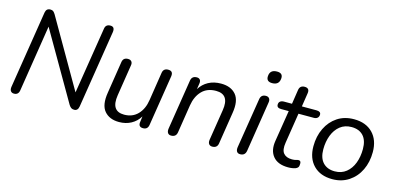

<svg xmlns="http://www.w3.org/2000/svg" viewBox="-67 -1113 3134 1522"><g transform="rotate(15 1500.5 -351.5)"><path d="M88 7Q70 7 61 -5Q52 -17 55 -39L156 -676Q162 -712 195 -712Q211 -712 219 -705.5Q227 -699 236 -685L557 -129L644 -674Q649 -712 688 -712Q726 -712 719 -666L618 -30Q612 7 582 7Q566 7 556.5 0Q547 -7 538 -21L216 -577L130 -31Q124 7 88 7Z M950 9Q871 9 829.5 -40Q788 -89 805 -193L846 -455Q852 -493 891 -493Q911 -493 920.5 -481Q930 -469 926 -448L886 -193Q865 -58 974 -58Q1043 -58 1086 -103Q1129 -148 1140 -223L1176 -455Q1182 -493 1221 -493Q1263 -493 1257 -449L1191 -32Q1185 7 1147 7Q1106 7 1113 -37L1119 -82Q1092 -38 1048.5 -14.5Q1005 9 950 9Z M1377 6Q1358 6 1349.5 -7Q1341 -20 1344 -42L1409 -453Q1415 -493 1456 -493Q1474 -493 1482.5 -481.5Q1491 -470 1487 -448L1480 -403Q1507 -447 1551.5 -471Q1596 -495 1655 -495Q1736 -495 1777.5 -446Q1819 -397 1802 -294L1761 -33Q1755 6 1715 6Q1696 6 1687 -6.5Q1678 -19 1681 -41L1721 -294Q1743 -429 1631 -429Q1558 -429 1515 -384Q1472 -339 1460 -264L1424 -34Q1418 6 1377 6Z M2043 -603Q1994 -603 1997 -648Q2000 -702 2058 -702Q2108 -702 2104 -657Q2100 -603 2043 -603ZM1944 7Q1925 7 1916.5 -5.5Q1908 -18 1911 -41L1977 -453Q1983 -493 2023 -493Q2042 -493 2051 -480.5Q2060 -468 2056 -446L1991 -33Q1984 7 1944 7Z M2338 9Q2253 9 2213.5 -39Q2174 -87 2187 -167L2228 -423H2166Q2130 -423 2130 -450Q2130 -468 2141.5 -477Q2153 -486 2173 -486H2238L2256 -604Q2262 -642 2301 -642Q2344 -642 2336 -596L2319 -486H2439Q2475 -486 2475 -460Q2475 -443 2464 -433Q2453 -423 2435 -423H2308L2269 -175Q2259 -114 2281.5 -87Q2304 -60 2351 -60Q2372 -60 2384 -64Q2396 -68 2404 -68Q2414 -68 2419 -62.5Q2424 -57 2424 -43Q2424 -23 2417.5 -14Q2411 -5 2398 0Q2372 9 2338 9Z M2700 9Q2602 9 2545.5 -48.5Q2489 -106 2489 -205Q2489 -287 2521 -353Q2553 -419 2610.5 -457Q2668 -495 2746 -495Q2844 -495 2900 -437.5Q2956 -380 2956 -281Q2956 -199 2924.5 -133.5Q2893 -68 2835 -29.5Q2777 9 2700 9ZM2703 -56Q2758 -56 2796.5 -87Q2835 -118 2854.5 -169.5Q2874 -221 2874 -284Q2874 -356 2839.5 -393Q2805 -430 2743 -430Q2688 -430 2649.5 -399.5Q2611 -369 2591 -317Q2571 -265 2571 -202Q2571 -131 2606 -93.5Q2641 -56 2703 -56Z"/></g></svg>

Font: Nunito
Style: Italic
Weight: 400
Italic angle: -9°
Designer: Vernon Adams
Foundry: Vernon Adams
Version: Version 3.601; ttfautohint (v1.8.2.53-6de2)